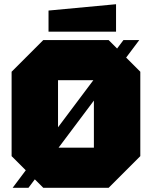

<svg xmlns="http://www.w3.org/2000/svg" viewBox="-20 -890 720 910"><path d="M35 -150V-550L185 -700H495L645 -550V-150L495 0H185ZM255 -510V-190H425V-510ZM40 0 565 -700H640L115 0ZM210 -740V-840L530 -870V-740Z"/></svg>

Font: Tektur Black
Style: Regular
Weight: 900
Designer: Adam Jagosz
Foundry: Adam Jagosz
Version: Version 1.005;gftools[0.9.30]